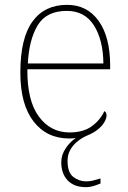

<svg xmlns="http://www.w3.org/2000/svg" viewBox="-20 -562 529 793"><path d="M335 211Q286 211 259.5 183Q233 155 233 108Q233 78 251 51Q269 24 293 8Q287 9 280 9.5Q273 10 266 10Q173 10 118.5 -60.5Q64 -131 64 -262Q64 -404 114 -473Q164 -542 257 -542Q340 -542 387.5 -475.5Q435 -409 435 -290V-276H93Q92 -146 140.5 -80.5Q189 -15 267 -15Q324 -15 359 -40.5Q394 -66 411 -103Q416 -100 418 -96Q420 -92 420 -85Q420 -73 411 -57.5Q402 -42 385 -28Q368 -14 344 -4Q322 5 302.5 20Q283 35 271 55.5Q259 76 259 102Q259 151 283 169Q307 187 335 187Q351 187 363 184Q375 181 395 175V196Q385 200 375 203.5Q365 207 355 209Q345 211 335 211ZM407 -300Q406 -397 368 -457Q330 -517 256 -517Q172 -517 136 -458Q100 -399 95 -300Z"/></svg>

Font: Noto Serif Bengali Thin
Style: Regular
Weight: 250
Version: Version 2.003